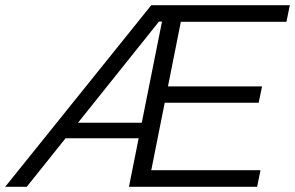

<svg xmlns="http://www.w3.org/2000/svg" viewBox="-71 -720 1137 740"><path d="M-51 0 512 -700H590L579 -637H513L565 -666L32 0ZM155 -187 175 -247H500L488 -187ZM426 0 566 -700H1046L1033 -636H626L512 -64H933L920 0ZM556 -324 569 -387H939L926 -324Z"/></svg>

Font: MOST Montserrat
Style: Italic
Weight: 400
Italic angle: -11.3°
Designer: Julieta Ulanovsky
Foundry: Julieta Ulanovsky
Version: Version 8.000;March 11, 2024;FontCreator 15.0.0.2926 64-bit